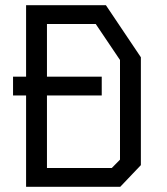

<svg xmlns="http://www.w3.org/2000/svg" viewBox="-20 -716 640 736"><path d="M80 -696V0H441L520 -83V-496.5L386 -696ZM160 -624H347L440 -486V-104L408.5 -72H160ZM370 -350V-422H30V-350Z"/></svg>

Font: Kode
Style: Regular
Weight: 400
Monospace: yes
Designer: Isa Ozler
Foundry: Kadena LLC
Version: Version 1.000;gftools[0.9.28]